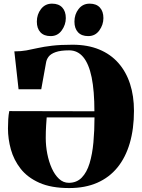

<svg xmlns="http://www.w3.org/2000/svg" viewBox="-20 -992 756 1024"><path d="M349 11Q253 11 189.8 -17.2Q126.5 -45.5 90 -92.2Q53.5 -139 38 -195Q22.5 -251 22.5 -307Q22.5 -332 24 -356.2Q25.5 -380.5 29.5 -399.5L483.5 -398.5Q483.5 -507.5 468.8 -579.5Q454 -651.5 424 -687.5Q394 -723.5 349 -723.5Q303.5 -723.5 277.2 -714.2Q251 -705 239.5 -690Q228 -675 225.5 -657.5L200 -516H79L56.5 -718Q92 -718 120.8 -723.2Q149.5 -728.5 181.5 -735.8Q213.5 -743 257.5 -748.2Q301.5 -753.5 367 -753.5Q447.5 -753.5 508.8 -728.2Q570 -703 611.2 -656.2Q652.5 -609.5 673.5 -544.8Q694.5 -480 694.5 -401Q694.5 -305 672.2 -228.8Q650 -152.5 606.5 -99Q563 -45.5 498.5 -17.2Q434 11 349 11ZM347 -17Q389 -17 416 -44.8Q443 -72.5 457.8 -121.2Q472.5 -170 478.2 -232.8Q484 -295.5 484 -366H229Q228 -352.5 226 -323.2Q224 -294 224 -256Q224 -214 232.2 -171.8Q240.5 -129.5 256.2 -94.5Q272 -59.5 294.8 -38.2Q317.5 -17 347 -17ZM249.5 -799.5Q214.5 -799.5 195.5 -820Q176.5 -840.5 176.5 -876.5Q176.5 -915.5 198.8 -944Q221 -972.5 257 -972.5H258Q293 -972.5 312 -952Q331 -931.5 331 -895.5Q331 -860 309.2 -829.8Q287.5 -799.5 250.5 -799.5ZM450 -799.5Q415 -799.5 396 -820Q377 -840.5 377 -876.5Q377 -915.5 399.2 -944Q421.5 -972.5 457.5 -972.5H458.5Q493.5 -972.5 512.5 -952Q531.5 -931.5 531.5 -895.5Q531.5 -860 509.8 -829.8Q488 -799.5 451 -799.5Z"/></svg>

Font: Merriweather 144pt Black
Style: Regular
Weight: 900
Version: Version 2.100